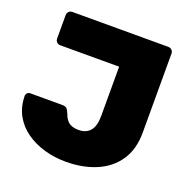

<svg xmlns="http://www.w3.org/2000/svg" viewBox="-126 -822 939 953"><g transform="rotate(20 343.0 -345.0)"><path d="M320 10Q260 10 206 -5.5Q152 -21 109.5 -51Q67 -81 42.5 -125Q18 -169 17 -227Q17 -236 23 -242.5Q29 -249 38 -249H208Q224 -249 231.5 -242Q239 -235 245 -219Q252 -199 262.5 -185.5Q273 -172 289 -166Q305 -160 326 -160Q365 -160 386.5 -185Q408 -210 408 -264V-524H97Q86 -524 78.5 -531.5Q71 -539 71 -550V-674Q71 -685 78.5 -692.5Q86 -700 97 -700H604Q615 -700 622.5 -692.5Q630 -685 630 -674V-257Q630 -168 589.5 -108.5Q549 -49 478.5 -19.5Q408 10 320 10Z"/></g></svg>

Font: Rubik Light ExtraBold
Style: Regular
Weight: 800
Version: Version 2.104